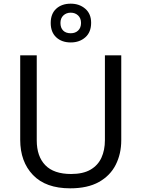

<svg xmlns="http://www.w3.org/2000/svg" viewBox="-20 -1015 771 1045"><path d="M640 -252Q640 -178 610 -118.5Q580 -59 518.5 -24.5Q457 10 362 10Q229 10 159.5 -62.5Q90 -135 90 -254V-714H180V-251Q180 -164 226.5 -116Q273 -68 367 -68Q432 -68 472.5 -91.5Q513 -115 532 -156.5Q551 -198 551 -252V-714H640ZM365 -784Q316 -784 286 -812Q256 -840 256 -890Q256 -940 286 -967.5Q316 -995 365 -995Q412 -995 444 -967.5Q476 -940 476 -891Q476 -840 444.5 -812Q413 -784 365 -784ZM365 -834Q390 -834 405.5 -849Q421 -864 421 -890Q421 -916 405 -931Q389 -946 365 -946Q341 -946 325 -931Q309 -916 309 -890Q309 -864 323.5 -849Q338 -834 365 -834Z"/></svg>

Font: Noto Sans Khmer
Style: Regular
Weight: 400
Designer: Danh Hong and the Monotype Design Team
Foundry: Monotype Imaging Inc.
Version: Version 2.003